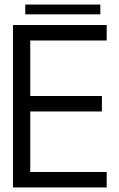

<svg xmlns="http://www.w3.org/2000/svg" viewBox="-20 -824 525 844"><path d="M428 -402H113V-646H449V-714H37V0H449V-68H113V-334H428ZM91 -761H421V-804H91Z"/></svg>

Font: Non Bureau Light
Style: Regular
Weight: 300
Designer: Jona Saucedo
Foundry: Non Foundry
Version: Version 1.000;FEAKit 1.0